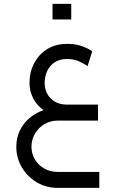

<svg xmlns="http://www.w3.org/2000/svg" viewBox="-20 -704 587 970"><path d="M481.7 164.5H270.7Q234.6 164.5 204.5 147.9Q174.4 131.3 156.7 102Q139 72.8 139 37.1Q139 1.3 156.8 -28.9Q174.6 -59.2 204.8 -77Q235 -94.7 270.7 -94.7H475.2V-175.7H312.6Q279.6 -176.6 255.4 -191.5Q231.2 -206.4 218.4 -230.9Q205.7 -255.4 205.7 -284.6Q205.7 -317.8 218.5 -345.2Q231.3 -372.5 255.3 -388.5Q279.4 -404.5 311.7 -405.8Q344.6 -406.9 369.3 -397.9Q393.9 -388.9 422.5 -370.1L446 -445.2Q420.6 -462.3 385.8 -473.4Q351 -484.6 304 -481.8Q253.5 -479.1 213.8 -452.9Q174 -426.7 151.5 -382.7Q129 -338.8 129 -284.9Q129 -243 148 -206.7Q166.9 -170.3 200.2 -147.7Q159.8 -133.9 128.6 -107.3Q97.5 -80.7 79.9 -43.7Q62.4 -6.8 62.4 37.1Q62.4 93.7 90.4 141.4Q118.4 189.2 166.2 217.2Q214 245.2 270.7 245.2H481.7ZM339.9 -605.8Q339.9 -629.6 339.9 -645.4Q339.9 -661.1 339.9 -684.5Q317.8 -684.5 304.1 -684.5Q290.4 -684.5 275.6 -684.5Q263.9 -684.5 245.4 -684.5Q245.4 -661.1 245.4 -645.4Q245.4 -629.6 245.4 -605.8Q245.4 -605.8 263 -605.8Q280.5 -605.8 309.3 -605.8Q309.3 -605.8 339.9 -605.8Z"/></svg>

Font: Arad-VF Thin Dots1
Style: Regular
Weight: 100
Designer: Mohammad Darvishi
Version: Version 1.000;August 30, 2024;FontCreator 15.0.0.2992 64-bit